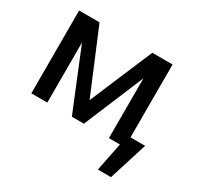

<svg xmlns="http://www.w3.org/2000/svg" viewBox="-153 -706 1092 1065"><g transform="rotate(30 393.5 -174.0)"><path d="M532.2 -530.3H662.1V-63.5H755.9L678.7 181.6H594.7L630.9 0H560.5V-383.3L400.4 0H323.2L166 -384.8V0H63.5V-530.3H194.3L362.3 -128.9Z"/></g></svg>

Font: Pretendard JP Medium
Style: Regular
Weight: 500
Designer: Base glyphs from Inter by Rasmus Andersson; Hangeul glyphs from Noto Sans CJK(Source Han Sans) by Jang Soo-young and Kan
Foundry: Kil Hyung-jin
Version: Version 1.309